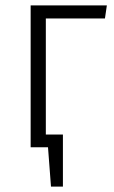

<svg xmlns="http://www.w3.org/2000/svg" viewBox="-20 -543 421 708"><path d="M149 -475V-47H212V145H168L157 0H93V-523H374L367 -475Z"/></svg>

Font: Fira Sans Condensed Light
Style: Regular
Weight: 300
Width: 3
Designer: bBox Type GmbH & Carrois Corporate GbR & Edenspiekermann AG
Foundry: bBox Type GmbH & Carrois Corporate GbR & Edenspiekermann AG
Version: Version 4.301